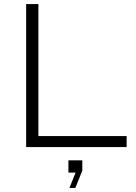

<svg xmlns="http://www.w3.org/2000/svg" viewBox="-20 -720 665 940"><path d="M315 125H350L320 200H349L383 115V65H315ZM108 0H600V-54H168V-700H108Z"/></svg>

Font: Resamitz
Style: Regular
Weight: 500
Designer: gluk
Foundry: gluk
Version: Version 0.047